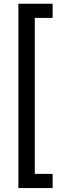

<svg xmlns="http://www.w3.org/2000/svg" viewBox="-20 -832 305 1005"><path d="M255.4 -738.3H162.1V78.1H255.4V152.3H76.2V-812.5H255.4Z"/></svg>

Font: Vazirmatn RD UI
Style: Regular
Weight: 400
Designer: Saber Rastikerdar
Foundry: Saber Rastikerdar
Version: Version 33.003